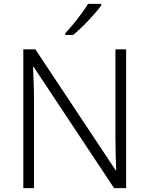

<svg xmlns="http://www.w3.org/2000/svg" viewBox="-20 -1061 769 988"><path d="M501 -1033V-1041H433C407 -997 353 -929 316 -890V-881H356C406 -921 471 -992 501 -1033ZM629 -93V-807H574V-354C574 -299 576 -226 578 -185H575L162 -807H100V-93H155V-544C155 -607 152 -665 150 -717H153L567 -93Z"/></svg>

Font: Noto Sans Telugu UI Light
Style: Regular
Weight: 300
Designer: Jelle Bosma - Monotype Design Team
Foundry: Monotype Imaging Inc.
Version: Version 2.005